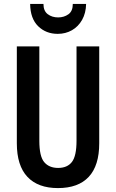

<svg xmlns="http://www.w3.org/2000/svg" viewBox="-20 -951 593 981"><path d="M487 -219Q487 -105 433.5 -47.5Q380 10 276 10Q174 10 120 -47.5Q66 -105 66 -219V-714H181V-231Q181 -152 206 -122.5Q231 -93 277 -93Q324 -93 347.5 -123.5Q371 -154 371 -232V-714H487ZM420 -931Q419 -884 399.5 -849.5Q380 -815 347.5 -796.5Q315 -778 275 -778Q215 -778 175 -817Q135 -856 134 -931H202Q202 -895 224 -878.5Q246 -862 277 -862Q307 -862 329.5 -878Q352 -894 352 -931Z"/></svg>

Font: Noto Sans Malayalam ExtraCondensed SemiBold
Style: Regular
Weight: 600
Width: 2
Designer: Jelle Bosma - Monotype Design Team
Foundry: Monotype Imaging Inc.
Version: Version 2.104; ttfautohint (v1.8.4.7-5d5b)